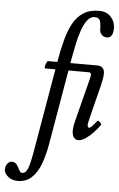

<svg xmlns="http://www.w3.org/2000/svg" viewBox="-214 -758 664 1070"><g transform="rotate(5 118.5 -223.0)"><path d="M-75 269Q-105 269 -127.5 251Q-150 233 -150 211Q-150 192 -139.5 178.5Q-129 165 -115 165Q-91 165 -79 191Q-71 207 -66 214.5Q-61 222 -52 222Q-32 222 -20.5 192Q-9 162 3 90L82 -369H24Q20 -369 22 -379.5Q24 -390 28.5 -400.5Q33 -411 37 -411H89Q100 -476 114.5 -531.5Q129 -587 151 -628Q173 -669 208.5 -692Q244 -715 297 -715Q338 -715 362.5 -688.5Q387 -662 387 -625Q387 -600 378.5 -585.5Q370 -571 351 -571Q334 -571 322.5 -583.5Q311 -596 311 -613Q311 -646 304.5 -662Q298 -678 275 -678Q251 -678 233.5 -655Q216 -632 203.5 -595.5Q191 -559 182.5 -518.5Q174 -478 168 -444L162 -411H287Q292 -411 290 -400.5Q288 -390 283.5 -379.5Q279 -369 274 -369H155L83 50Q73 108 55 158Q37 208 5.5 238.5Q-26 269 -75 269ZM244 13Q226 13 217 -0.5Q208 -14 208 -37Q208 -48 210 -61.5Q212 -75 219 -102L278 -333Q283 -353 281 -361Q279 -369 267 -369H214Q210 -369 211.5 -379.5Q213 -390 217.5 -400.5Q222 -411 226 -411H312Q331 -411 342 -401Q353 -391 353 -369Q353 -356 350.5 -340.5Q348 -325 343 -304L296 -117Q293 -104 290.5 -93Q288 -82 288 -78Q288 -61 298 -61Q303 -61 314.5 -73Q326 -85 340 -103Q342 -106 348.5 -102Q355 -98 359.5 -92Q364 -86 362 -83Q349 -63 328 -40.5Q307 -18 284.5 -2.5Q262 13 244 13Z"/></g></svg>

Font: Junicode Two Beta Condensed Medium
Style: Italic
Weight: 500
Width: 3
Italic angle: -9°
Version: Version 1.053; ttfautohint (v1.8.4)